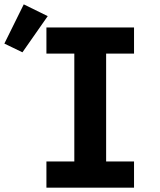

<svg xmlns="http://www.w3.org/2000/svg" viewBox="-114 -861 734 881"><path d="M99 0V-120H227V-615H99V-735H501V-615H373V-120H501V0ZM-11 -621 -94 -661 -5 -841 105 -787Z"/></svg>

Font: Iosevka Custom Heavy Extended
Style: Regular
Weight: 900
Width: 7
Monospace: yes
Designer: Belleve Invis
Foundry: Belleve Invis
Version: Version 11.2.4; ttfautohint (v1.8.4)